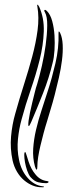

<svg xmlns="http://www.w3.org/2000/svg" viewBox="-20 -786 284 807"><path d="M201 -521Q207 -543 209 -574.5Q211 -606 209 -637.5Q207 -669 199.5 -697Q192 -725 177 -740Q171 -746 167.5 -744Q164 -742 169 -734Q179 -716 178.5 -678.5Q178 -641 172 -597Q166 -553 156 -509Q146 -465 136 -432Q131 -418 126 -397Q121 -376 115.5 -354.5Q110 -333 106 -312.5Q102 -292 100 -278Q100 -275 99 -266.5Q98 -258 101 -256Q103 -256 107 -264.5Q111 -273 112 -275Q136 -331 161 -394.5Q186 -458 201 -521ZM178 -277Q183 -295 192 -324Q201 -353 210 -387.5Q219 -422 227.5 -459.5Q236 -497 240.5 -532.5Q245 -568 243.5 -598Q242 -628 233 -647Q232 -650 229 -653Q226 -656 226 -648Q228 -584 213 -520Q198 -456 181 -404Q168 -363 154.5 -322Q141 -281 131.5 -240.5Q122 -200 119.5 -161Q117 -122 127 -86Q131 -73 134 -73Q137 -74 137 -86Q137 -104 140.5 -126.5Q144 -149 150 -174Q156 -199 163 -225.5Q170 -252 178 -277ZM159 -3Q124 -7 96.5 -38Q69 -69 60 -114Q51 -157 55.5 -201.5Q60 -246 71 -285Q87 -345 109 -408.5Q131 -472 146.5 -534Q162 -596 164 -653.5Q166 -711 144 -759Q142 -760 141 -763.5Q140 -767 138 -766Q135 -766 137 -759Q145 -713 138 -659.5Q131 -606 115.5 -548.5Q100 -491 80.5 -430Q61 -369 44 -308Q31 -263 26.5 -212.5Q22 -162 33 -111Q39 -85 51.5 -64Q64 -43 81 -28.5Q98 -14 118 -6Q138 2 159 1H162Q163 1 165 0Q165 -3 159 -3ZM129 -53Q111 -74 100 -107Q99 -110 97 -116.5Q95 -123 93 -129.5Q91 -136 89 -141.5Q87 -147 86 -147Q82 -147 82 -134Q82 -121 85 -104Q88 -87 94 -69.5Q100 -52 108 -42Q124 -24 140.5 -20Q157 -16 174 -16Q180 -16 183.5 -19.5Q187 -23 178 -25Q149 -28 129 -53Z"/></svg>

Font: mr_AkronimG
Style: Regular
Weight: 400
Version: Version 1.002 April 14, 2020